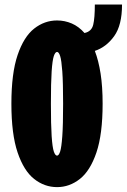

<svg xmlns="http://www.w3.org/2000/svg" viewBox="-20 -794 545 826"><path d="M225.5 11Q171.5 11 127 -24Q82.5 -59 55.8 -137.8Q29 -216.5 29 -348Q29 -479 55.8 -557.5Q82.5 -636 127 -671Q171.5 -706 225.5 -706Q258.5 -706 288.8 -693Q319 -680 343.5 -652Q374 -658.5 381 -687.5Q388 -716.5 388 -774.5H505Q505 -685.5 471.2 -638.5Q437.5 -591.5 388 -575Q404 -533.5 412.8 -477.2Q421.5 -421 421.5 -348Q421.5 -216.5 394.8 -137.8Q368 -59 323.5 -24Q279 11 225.5 11ZM225.5 -124.5Q233 -124.5 238.8 -142.2Q244.5 -160 248 -208.2Q251.5 -256.5 251.5 -348Q251.5 -439 248 -487Q244.5 -535 238.8 -552.8Q233 -570.5 225.5 -570.5Q217.5 -570.5 211.5 -552.8Q205.5 -535 202.2 -487Q199 -439 199 -348Q199 -256.5 202.2 -208.2Q205.5 -160 211.5 -142.2Q217.5 -124.5 225.5 -124.5Z"/></svg>

Font: Trispace Condensed ExtraBold
Style: Regular
Weight: 800
Width: 3
Designer: Tyler Finck
Foundry: Etcetera Type Company
Version: Version 1.210; ttfautohint (v1.8.3)